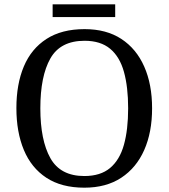

<svg xmlns="http://www.w3.org/2000/svg" viewBox="-20 -860 782 890"><path d="M371 10Q265 10 195 -36Q125 -82 90.5 -165Q56 -248 56 -359Q56 -470 90.5 -552Q125 -634 195.5 -679.5Q266 -725 372 -725Q473 -725 542.5 -679.5Q612 -634 648.5 -551.5Q685 -469 685 -358Q685 -247 648.5 -164.5Q612 -82 542 -36Q472 10 371 10ZM371 -44Q446 -44 490.5 -81.5Q535 -119 554.5 -189Q574 -259 574 -358Q574 -457 554.5 -527Q535 -597 490.5 -634Q446 -671 372 -671Q260 -671 213.5 -589Q167 -507 167 -358Q167 -210 213.5 -127Q260 -44 371 -44ZM224 -781V-840H514V-781Z"/></svg>

Font: Noto Serif Gurmukhi
Style: Regular
Weight: 400
Designer: Vaibhav Singh and the Monotype Design Team
Foundry: Monotype Imaging Inc.
Version: Version 2.003